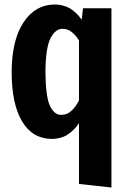

<svg xmlns="http://www.w3.org/2000/svg" viewBox="-20 -604 573 858"><path d="M351 -567 345 -516Q322 -549 292 -567Q261 -584 224 -584Q137 -583 85 -504Q33 -425 32 -284Q32 -139 79 -61Q125 16 212 17Q254 16 283 -3Q313 -23 333 -54V218L478 234V-567ZM256 -91Q225 -88 204 -129Q184 -170 183 -284Q184 -391 206 -434Q229 -477 261 -475Q283 -475 300 -461Q318 -448 333 -423V-155Q317 -124 298 -108Q280 -91 256 -91Z"/></svg>

Font: Glow Sans SC Compressed
Style: Bold
Weight: 700
Width: 2
Designer: Ryoko NISHIZUKA (kana, bopomofo & ideographs); Paul D. Hunt (Latin, Greek & Cyrillic); Sandoll Communications, Soo-young
Version: Version 0.93